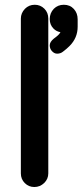

<svg xmlns="http://www.w3.org/2000/svg" viewBox="-20 -749 338 786"><path d="M65.4 -39.1V-672.9Q65.4 -695.3 82 -712.9Q98.6 -729.5 122.1 -729.5Q145.5 -729.5 161.6 -713.4Q177.7 -697.3 177.7 -672.9V-39.1Q177.7 -16.6 161.1 0Q143.6 16.6 120.6 16.6Q97.7 16.6 81.5 0.5Q65.4 -15.6 65.4 -39.1ZM200.2 -590.8Q221.7 -606.4 225.6 -614.3Q226.6 -615.2 227.5 -617.2Q210.9 -620.1 199.2 -631.8Q183.6 -647.5 183.6 -670.9Q183.6 -695.3 200.2 -712.9Q216.8 -729.5 241.2 -729.5Q266.6 -729.5 282.2 -712.4Q297.9 -695.3 297.9 -669.9V-639.6Q297.9 -593.8 264.6 -560.5Q252.9 -548.8 237.3 -537.1Q227.5 -529.3 213.9 -529.3Q202.1 -529.3 192.4 -540Q183.6 -549.8 183.6 -563.5Q183.6 -577.1 200.2 -590.8Z"/></svg>

Font: FakePearl
Style: SemiBold
Weight: 400
Version: Version 1.2